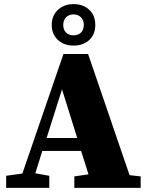

<svg xmlns="http://www.w3.org/2000/svg" viewBox="-20 -915 720 935"><path d="M288 -794Q288 -770 301.5 -756.5Q315 -743 338 -743Q361 -743 374.5 -756.5Q388 -770 388 -794Q388 -817 374 -831Q360 -845 338 -845Q316 -845 302 -831Q288 -817 288 -794ZM338 -693Q292 -693 262 -720.5Q232 -748 232 -794Q232 -839 262 -867Q292 -895 338 -895Q385 -895 414.5 -867.5Q444 -840 444 -794Q444 -747 414.5 -720Q385 -693 338 -693ZM207 -243H356L282 -480ZM611 -62 665 -56V0H342V-56L411 -66L375 -180H186L152 -71L220 -59V0H10V-59L89 -70L289 -652H409Z"/></svg>

Font: TypoPRO Source Serif Pro
Style: Regular
Weight: 900
Designer: Frank Grießhammer
Foundry: Adobe Systems Incorporated
Version: Version 1.017;PS 1.0;hotconv 1.0.79;makeotf.lib2.5.61930